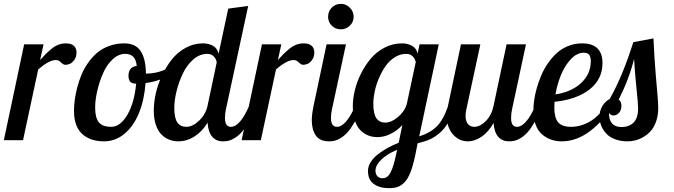

<svg xmlns="http://www.w3.org/2000/svg" viewBox="-42 -731 3512 1001"><path d="M84 -500H185.1L167 -418Q186.5 -439.5 197.3 -450.2Q208 -460.9 226.3 -476.1Q244.6 -491.2 262.9 -498Q281.2 -504.9 300.8 -504.9Q329.6 -504.9 343.3 -492.2Q356.9 -479.5 356.9 -458Q356.9 -434.6 345.7 -418.9Q334.5 -403.3 322.3 -398.2Q310.1 -393.1 298.8 -393.1Q288.1 -393.1 276.1 -405.5Q264.2 -418 249 -418Q213.9 -418 157.2 -369.1L78.1 0H-22Z M606 -504.9Q664.1 -504.9 690.9 -465.3Q717.8 -425.8 718.8 -347.2Q808.1 -347.2 882.8 -407.2L892.1 -379.9Q864.3 -347.7 817.6 -326.2Q771 -304.7 716.8 -297.9Q710.4 -210.9 682.9 -142.6Q655.3 -74.2 607.7 -34.2Q560.1 5.9 500 5.9Q466.3 5.9 438.7 -2.9Q411.1 -11.7 389.4 -30Q367.7 -48.3 355.7 -79.3Q343.8 -110.4 343.8 -151.9Q343.8 -178.2 347.4 -207.8Q351.1 -237.3 359.9 -272Q368.7 -306.6 381.8 -339.1Q395 -371.6 416.3 -402.1Q437.5 -432.6 463.6 -455.1Q489.7 -477.5 526.6 -491.2Q563.5 -504.9 606 -504.9ZM538.1 -69.8Q584.5 -69.8 621.1 -130.9Q657.7 -191.9 668 -294.9Q645 -294.9 636.5 -305.4Q627.9 -315.9 627.9 -335.9Q627.9 -382.3 670.9 -387.2Q667.5 -420.9 652.3 -435.5Q637.2 -450.2 610.8 -450.2Q575.2 -450.2 544.2 -420.7Q513.2 -391.1 494.4 -347.2Q475.6 -303.2 464.8 -256.1Q454.1 -209 454.1 -169.9Q454.1 -117.2 473.1 -93.5Q492.2 -69.8 538.1 -69.8Z M1147.9 -686 1252 -700.2 1135.7 -160.2Q1130.9 -139.6 1130.9 -115.2Q1130.9 -69.8 1162.1 -69.8Q1186 -69.8 1210.4 -98.6Q1234.9 -127.4 1256.8 -179.2H1293.9Q1275.4 -131.3 1255.1 -96.2Q1234.9 -61 1217.5 -41.7Q1200.2 -22.5 1181.4 -11.2Q1162.6 0 1149.2 2.9Q1135.7 5.9 1120.1 5.9Q1085.4 5.9 1064.5 -18.1Q1043.5 -42 1040 -91.8Q1016.1 -49.3 975.1 -21.7Q934.1 5.9 887.7 5.9Q862.3 5.9 840.1 -2.9Q817.9 -11.7 799.6 -30Q781.2 -48.3 770.5 -80.3Q759.8 -112.3 759.8 -154.8Q759.8 -196.3 770 -242.9Q780.3 -289.6 802 -336.2Q823.7 -382.8 853.3 -420.4Q882.8 -458 925.3 -481.4Q967.8 -504.9 1016.1 -504.9Q1045.4 -504.9 1068.1 -492.4Q1090.8 -480 1097.7 -451.2ZM929.7 -69.8Q962.4 -69.8 996.3 -102.3Q1030.3 -134.8 1040 -179.2L1087.9 -405.8Q1085.4 -423.3 1072.5 -436.8Q1059.6 -450.2 1038.1 -450.2Q999 -450.2 965.3 -420.7Q931.6 -391.1 910.9 -346.9Q890.1 -302.7 878.4 -255.4Q866.7 -208 866.7 -168.9Q866.7 -114.7 882.8 -92.3Q898.9 -69.8 929.7 -69.8Z M1323.7 -500H1424.8L1406.7 -418Q1426.3 -439.5 1437 -450.2Q1447.8 -460.9 1466.1 -476.1Q1484.4 -491.2 1502.7 -498Q1521 -504.9 1540.5 -504.9Q1569.3 -504.9 1583 -492.2Q1596.7 -479.5 1596.7 -458Q1596.7 -434.6 1585.4 -418.9Q1574.2 -403.3 1562 -398.2Q1549.8 -393.1 1538.6 -393.1Q1527.8 -393.1 1515.9 -405.5Q1503.9 -418 1488.8 -418Q1453.6 -418 1397 -369.1L1317.9 0H1217.8Z M1668.5 -644Q1668.5 -671.4 1687.7 -691.2Q1707 -710.9 1734.9 -710.9Q1762.2 -710.9 1782 -690.9Q1801.8 -670.9 1801.8 -644Q1801.8 -616.7 1782 -597.4Q1762.2 -578.1 1734.9 -578.1Q1707 -578.1 1687.7 -597.2Q1668.5 -616.2 1668.5 -644ZM1660.6 -500H1761.7L1688.5 -160.2Q1683.6 -139.6 1683.6 -115.2Q1683.6 -69.8 1714.8 -69.8Q1738.8 -69.8 1763.2 -98.6Q1787.6 -127.4 1809.6 -179.2H1846.7Q1828.1 -131.3 1807.9 -96.2Q1787.6 -61 1770.3 -41.7Q1752.9 -22.5 1734.1 -11.2Q1715.3 0 1701.9 2.9Q1688.5 5.9 1672.9 5.9Q1625.5 5.9 1604.5 -24.7Q1583.5 -55.2 1583.5 -105Q1583.5 -133.8 1592.8 -179.2Z M2145.5 -500H2245.6L2143.6 -20Q2201.2 -38.1 2235.6 -72.5Q2270 -106.9 2294.4 -179.2H2331.5Q2314.5 -127.4 2294.7 -92.8Q2274.9 -58.1 2249.5 -36.9Q2224.1 -15.6 2198.5 -4.2Q2172.9 7.3 2135.3 16.1L2122.6 80.1Q2111.3 132.8 2098.1 166.7Q2085 200.7 2067.6 218.8Q2050.3 236.8 2031.5 243.4Q2012.7 250 1986.3 250Q1937 250 1906.7 228Q1876.5 206.1 1876.5 160.2Q1876.5 136.7 1890.6 114Q1904.8 91.3 1929 72.8Q1953.1 54.2 1979.5 39.8Q2005.9 25.4 2036.6 13.2L2055.7 -79.1Q2029.3 -50.3 1995.1 -33.2Q1960.9 -16.1 1925.3 -16.1Q1899.9 -16.1 1877.7 -24.9Q1855.5 -33.7 1837.2 -52Q1818.8 -70.3 1808.1 -102.3Q1797.4 -134.3 1797.4 -176.8Q1797.4 -215.3 1807.6 -259Q1817.9 -302.7 1839.6 -346.4Q1861.3 -390.1 1890.9 -425.3Q1920.4 -460.4 1962.9 -482.7Q2005.4 -504.9 2053.7 -504.9Q2082 -504.9 2105.2 -492.7Q2128.4 -480.5 2135.3 -452.1ZM1967.3 -91.8Q1997.6 -91.8 2032 -120.1Q2066.4 -148.4 2078.6 -188L2125.5 -407.2Q2122.1 -424.8 2109.4 -437.5Q2096.7 -450.2 2075.7 -450.2Q2043.9 -450.2 2015.6 -432.1Q1987.3 -414.1 1967.5 -385.5Q1947.8 -356.9 1933.1 -322.3Q1918.5 -287.6 1911.4 -253.4Q1904.3 -219.2 1904.3 -190.9Q1904.3 -136.7 1920.4 -114.3Q1936.5 -91.8 1967.3 -91.8ZM1952.6 198.2Q1966.3 198.2 1976.8 190.2Q1987.3 182.1 1995.4 165.5Q2003.4 148.9 2009.3 129.6Q2015.1 110.4 2021.5 82L2028.3 49.8Q1973.6 73.2 1944.6 102.3Q1915.5 131.3 1915.5 159.2Q1915.5 176.3 1925.3 187.3Q1935.1 198.2 1952.6 198.2Z M2599.1 -500H2700.2L2627.4 -160.2Q2622.6 -139.6 2622.6 -115.2Q2622.6 -69.8 2653.3 -69.8Q2677.2 -69.8 2701.9 -98.6Q2726.6 -127.4 2748.5 -179.2H2785.2Q2766.6 -131.3 2746.3 -96.2Q2726.1 -61 2708.7 -41.7Q2691.4 -22.5 2672.6 -11.2Q2653.8 0 2640.4 2.9Q2627 5.9 2611.3 5.9Q2577.1 5.9 2555.9 -17.6Q2534.7 -41 2531.2 -89.8Q2503.9 -42 2468.5 -18.1Q2433.1 5.9 2397.5 5.9Q2351.1 5.9 2319.1 -30.8Q2287.1 -67.4 2287.1 -127.9Q2287.1 -149.9 2293.5 -179.2L2361.3 -500H2462.4L2389.2 -160.2Q2385.3 -144 2385.3 -127Q2385.3 -99.1 2397.7 -84.5Q2410.2 -69.8 2430.2 -69.8Q2460.9 -69.8 2491 -100.1Q2521 -130.4 2531.2 -179.2Z M3099.1 -401.9Q3099.1 -318.4 3032.5 -265.4Q2965.8 -212.4 2849.1 -200.2Q2848.1 -189 2848.1 -168.9Q2848.1 -117.2 2867.9 -93.5Q2887.7 -69.8 2935.1 -69.8Q2984.9 -69.8 3031.7 -96.4Q3078.6 -123 3115.7 -179.2H3147.9Q3105.5 -101.1 3034.4 -47.6Q2963.4 5.9 2886.7 5.9Q2856.4 5.9 2830.8 -3.2Q2805.2 -12.2 2783.9 -30.5Q2762.7 -48.8 2750.7 -80.6Q2738.8 -112.3 2738.8 -153.8Q2738.8 -179.2 2742.9 -209Q2747.1 -238.8 2756.8 -272.7Q2766.6 -306.6 2780.5 -339.4Q2794.4 -372.1 2815.4 -402.1Q2836.4 -432.1 2861.3 -454.8Q2886.2 -477.5 2920.2 -491.2Q2954.1 -504.9 2992.2 -504.9Q3099.1 -504.9 3099.1 -401.9ZM3001 -456.1Q2965.8 -456.1 2934.3 -422.6Q2902.8 -389.2 2883.1 -341.1Q2863.3 -293 2854 -238.8Q2937.5 -251.5 2987.8 -298.3Q3038.1 -345.2 3038.1 -412.1Q3038.1 -432.6 3030.5 -444.3Q3022.9 -456.1 3001 -456.1Z M3259.8 -511.2 3364.7 -530.8Q3370.1 -421.9 3376.7 -342.3Q3383.3 -262.7 3386.5 -228Q3389.6 -193.4 3389.6 -167Q3389.6 -129.9 3379.2 -99.4Q3368.7 -68.8 3352.3 -49.8Q3335.9 -30.8 3314.2 -17.8Q3292.5 -4.9 3271.5 0.5Q3250.5 5.9 3229.5 5.9Q3192.9 5.9 3163.8 -5.4Q3134.8 -16.6 3117.9 -35.4Q3101.1 -54.2 3092.3 -76.2Q3083.5 -98.1 3083.5 -122.1Q3083.5 -154.3 3099.1 -179.2Q3114.7 -204.1 3136.7 -214.8Q3204.1 -334 3259.8 -511.2ZM3284.7 -166Q3284.7 -191.9 3277.1 -262.2Q3269.5 -332.5 3263.7 -423.8Q3238.8 -321.3 3183.6 -211.9Q3197.8 -201.2 3197.8 -179.2Q3197.8 -156.2 3185.1 -142.6Q3172.4 -128.9 3156.7 -128.9Q3141.1 -128.9 3132.8 -143.1Q3132.8 -68.8 3197.8 -68.8Q3238.3 -68.8 3261.5 -92.3Q3284.7 -115.7 3284.7 -166Z"/></svg>

Font: Lobster Two
Style: Italic
Weight: 400
Designer: Pablo Impallari
Foundry: Pablo Impallari. www.impallari.com
Version: Version 1.006